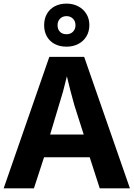

<svg xmlns="http://www.w3.org/2000/svg" viewBox="-20 -1027 730 1047"><path d="M523.9 0 469.2 -169.4H220.2L165 0H0L249 -716.8H439L688.5 0ZM436.5 -293.5 385.7 -452.6Q376 -485.8 363.3 -535.4Q350.6 -585 344.7 -610.8Q335.4 -571.3 323.7 -527.8Q299.8 -449.7 253.4 -293.5ZM220.7 -889.6Q220.7 -924.8 235.8 -951.4Q251 -978 278.6 -992.7Q306.2 -1007.3 342.8 -1007.3Q378.4 -1007.3 406.7 -992.4Q435.1 -977.5 451.2 -950.9Q467.3 -924.3 467.3 -890.6Q467.3 -855.5 451.4 -828.9Q435.5 -802.2 407.2 -787.4Q378.9 -772.5 342.8 -772.5Q306.2 -772.5 278.6 -786.9Q251 -801.3 235.8 -827.9Q220.7 -854.5 220.7 -889.6ZM391.6 -889.6Q391.6 -911.6 377.7 -925.3Q363.8 -939 342.8 -939Q321.3 -939 307.6 -925.3Q293.9 -911.6 293.9 -889.6Q293.9 -867.2 306.9 -853.8Q319.8 -840.3 342.8 -840.3Q364.3 -840.3 377.9 -854Q391.6 -867.7 391.6 -889.6Z"/></svg>

Font: Viking Open Sans
Style: Bold
Weight: 700
Foundry: Ascender Corporation
Version: Version 2.001